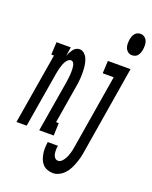

<svg xmlns="http://www.w3.org/2000/svg" viewBox="-216 -842 911 1148"><g transform="rotate(20 239.5 -268.0)"><path d="M-43 0 32 -450H15L19 -530H110L101 -473Q105 -484 110.5 -494.5Q116 -505 123.5 -515.5Q131 -526 141.5 -532Q152 -538 164 -538Q180 -538 192.5 -527.5Q205 -517 211.5 -503.5Q218 -490 221.5 -474Q225 -458 226.5 -442Q228 -426 228 -409.5Q228 -393 227 -376Q226 -359 223.5 -342.5Q221 -326 218 -309L180 -80H197L194 0H102L156 -323Q157 -332 158.5 -341.5Q160 -351 161 -360.5Q162 -370 162.5 -379Q163 -388 163 -397.5Q163 -407 162.5 -416Q162 -425 160 -434Q158 -443 152.5 -450.5Q147 -458 138 -458Q127 -458 118.5 -449.5Q110 -441 104.5 -431Q99 -421 95.5 -410.5Q92 -400 89 -390Q86 -380 84 -369.5Q82 -359 80 -348L22 0ZM469 -611Q454 -611 443 -619.5Q432 -628 427 -640.5Q422 -653 422 -667.5Q422 -682 424 -697Q426 -707 429.5 -716Q433 -725 440 -733.5Q447 -742 456.5 -745.5Q466 -749 475 -749Q490 -749 501 -740.5Q512 -732 517 -719.5Q522 -707 522 -692.5Q522 -678 520 -663Q518 -653 514.5 -644Q511 -635 504.5 -626.5Q498 -618 488 -614.5Q478 -611 469 -611ZM266 213Q247 213 229.5 206.5Q212 200 200.5 187.5Q189 175 182.5 158.5Q176 142 173 124Q170 106 170.5 87Q171 68 174 49Q174 49 174 49Q174 49 174 49H239Q236 62 236 75Q236 88 238 100.5Q240 113 248 123Q256 133 269 133Q281 133 290.5 124.5Q300 116 306.5 105.5Q313 95 317.5 84Q322 73 325.5 61.5Q329 50 331 39Q333 28 335 16L412 -450H342L346 -530H490L398 29Q395 49 390 68.5Q385 88 378 107Q371 126 361.5 144.5Q352 163 337.5 178.5Q323 194 304 203.5Q285 213 266 213Z"/></g></svg>

Font: Iosevka Slab Medium
Style: Italic
Weight: 500
Italic angle: -9°
Monospace: yes
Designer: Belleve Invis
Foundry: Belleve Invis
Version: Version 11.1.0; ttfautohint (v1.8.3)